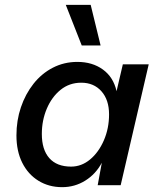

<svg xmlns="http://www.w3.org/2000/svg" viewBox="-20 -766 657 794"><path d="M237 8Q182 8 139 -18.5Q96 -45 72 -93Q48 -141 48 -206Q48 -268 66.5 -322.5Q85 -377 118.5 -419.5Q152 -462 198.5 -486Q245 -510 300 -510Q362 -510 405.5 -478.5Q449 -447 462 -389L488 -500H595L479 0H384L401 -93Q376 -46 332.5 -19Q289 8 237 8ZM274 -77Q317 -77 352.5 -106.5Q388 -136 409.5 -185.5Q431 -235 431 -293Q431 -353 399.5 -388.5Q368 -424 316 -424Q267 -424 230.5 -394.5Q194 -365 173.5 -316.5Q153 -268 153 -212Q153 -147 184 -112Q215 -77 274 -77ZM355 -746 396 -578H318L252 -746Z"/></svg>

Font: Work Sans Medium
Style: Italic
Weight: 500
Italic angle: -13°
Designer: Wei Huang
Foundry: Wei Huang
Version: Version 2.012; ttfautohint (v1.8.3)